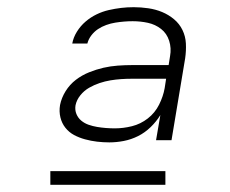

<svg xmlns="http://www.w3.org/2000/svg" viewBox="-20 -713 640 534"><path d="M284 -317Q267 -317 250 -319Q233 -321 216.5 -325.5Q200 -330 186 -337.5Q172 -345 162 -357.5Q152 -370 148 -386.5Q144 -403 147 -421Q151 -441 162.5 -459.5Q174 -478 191 -491Q208 -504 228 -512Q248 -520 267.5 -524.5Q287 -529 307.5 -530.5Q328 -532 348 -532H449L453 -557Q457 -579 450.5 -599.5Q444 -620 428 -632.5Q412 -645 391.5 -649.5Q371 -654 349 -654Q337 -654 325 -653Q313 -652 300.5 -650Q288 -648 275.5 -643.5Q263 -639 252.5 -632Q242 -625 234 -614.5Q226 -604 223 -592H181Q184 -609 194 -625Q204 -641 218 -653Q232 -665 248.5 -673Q265 -681 282.5 -685Q300 -689 317 -691Q334 -693 352 -693Q372 -693 392.5 -690Q413 -687 431 -679.5Q449 -672 464 -659.5Q479 -647 487.5 -629.5Q496 -612 497 -592Q498 -572 495 -551L457 -323H414L426 -393Q415 -375 399 -359.5Q383 -344 364 -334.5Q345 -325 324.5 -321Q304 -317 284 -317ZM299 -356Q323 -356 347 -362Q371 -368 391 -383.5Q411 -399 422.5 -422Q434 -445 438 -468L442 -494H347Q332 -494 317 -493Q302 -492 287 -489.5Q272 -487 257 -482Q242 -477 228 -469Q214 -461 203.5 -448Q193 -435 190 -420Q188 -407 192.5 -396Q197 -385 206 -377.5Q215 -370 226.5 -366Q238 -362 250 -360Q262 -358 274.5 -357Q287 -356 299 -356ZM120 -199V-237H440V-199Z"/></svg>

Font: Iosevka Aile XLt Obl
Style: Regular
Weight: 200
Italic angle: -9°
Designer: Belleve Invis
Foundry: Belleve Invis
Version: Version 31.1.0; ttfautohint (v1.8.4)